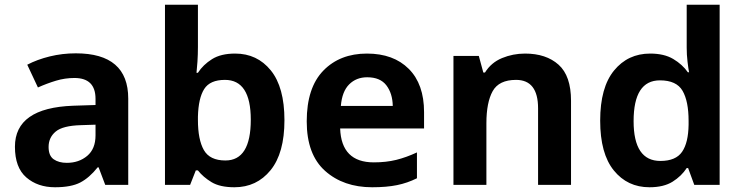

<svg xmlns="http://www.w3.org/2000/svg" viewBox="-20 -780 3135 810"><path d="M383 -254V-209Q383 -152 348 -122.5Q313 -93 262 -93Q228 -93 206.5 -108Q185 -123 185 -160Q185 -200 215 -225Q245 -250 322 -252ZM300 -555Q243 -555 190 -542Q137 -529 95 -507L140 -411Q178 -428 216 -439.5Q254 -451 294 -451Q383 -451 383 -363V-337L289 -334Q43 -325 43 -161Q43 -73 91 -31.5Q139 10 212 10Q280 10 318.5 -10Q357 -30 392 -74H396L424 0H521V-364Q521 -555 300 -555Z M815 -760H676V0H782L806 -61H815Q837 -33 872.5 -11.5Q908 10 969 10Q1063 10 1121.5 -62Q1180 -134 1180 -273Q1180 -412 1122.5 -483Q1065 -554 972 -554Q912 -554 874.5 -530.5Q837 -507 815 -473H809Q811 -490 813 -520Q815 -550 815 -582ZM929 -443Q1038 -443 1038 -275Q1038 -103 931 -103Q865 -103 840 -147Q815 -191 815 -274V-288Q817 -366 841.5 -404.5Q866 -443 929 -443Z M1528 -554Q1414 -554 1344 -482Q1274 -410 1274 -268Q1274 -128 1351.5 -59Q1429 10 1550 10Q1611 10 1655 1Q1699 -8 1739 -28V-137Q1694 -116 1651.5 -105.5Q1609 -95 1557 -95Q1420 -95 1415 -238H1769V-307Q1769 -425 1704.5 -489.5Q1640 -554 1528 -554ZM1529 -454Q1584 -454 1610 -420Q1636 -386 1637 -333H1418Q1423 -394 1453 -424Q1483 -454 1529 -454Z M2195 -554Q2144 -554 2098 -535Q2052 -516 2026 -474H2019L2000 -544H1893V0H2032V-260Q2032 -348 2058.5 -395.5Q2085 -443 2157 -443Q2250 -443 2250 -323V0H2389V-355Q2389 -460 2336.5 -507Q2284 -554 2195 -554Z M2766 -101Q2653 -101 2653 -269Q2653 -441 2764 -441Q2834 -441 2859.5 -397Q2885 -353 2885 -270V-254Q2884 -178 2857.5 -139.5Q2831 -101 2766 -101ZM2720 10Q2780 10 2817.5 -13.5Q2855 -37 2877 -71H2883L2909 0H3016V-760H2877V-579Q2877 -549 2880.5 -519.5Q2884 -490 2887 -475H2882Q2859 -508 2820.5 -531Q2782 -554 2723 -554Q2629 -554 2570.5 -482.5Q2512 -411 2512 -271Q2512 -132 2569.5 -61Q2627 10 2720 10Z"/></svg>

Font: Noto Sans UI
Style: Bold
Weight: 700
Designer: Monotype Design Team
Foundry: Monotype Imaging Inc.
Version: Version 1.901